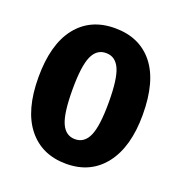

<svg xmlns="http://www.w3.org/2000/svg" viewBox="-107 -639 706 748"><g transform="rotate(20 246.0 -265.0)"><path d="M462 -265Q462 -132 404.5 -58Q347 16 246 16Q145 16 87.5 -56Q30 -128 30 -265Q30 -401 87 -473.5Q144 -546 246 -546Q348 -546 405 -475Q462 -404 462 -265ZM171 -265Q171 -167 189 -126.5Q207 -86 246 -86Q285 -86 303 -127Q321 -168 321 -265Q321 -363 303 -403Q285 -443 246 -443Q207 -443 189 -402.5Q171 -362 171 -265Z"/></g></svg>

Font: Fira Sans Compressed SemiBold
Style: Regular
Weight: 600
Width: 1
Designer: bBox Type GmbH & Carrois Corporate GbR & Edenspiekermann AG
Foundry: bBox Type GmbH & Carrois Corporate GbR & Edenspiekermann AG
Version: Version 4.301